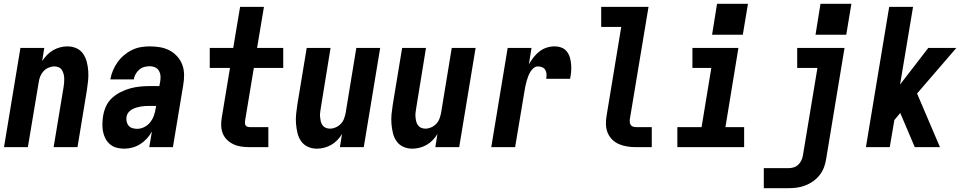

<svg xmlns="http://www.w3.org/2000/svg" viewBox="-20 -771 5040 1006"><path d="M1 0 87 -520H212L201 -451Q212 -468 226.5 -483Q241 -498 258.5 -508Q276 -518 295 -523Q314 -528 333 -528Q359 -528 381 -518Q403 -508 416 -488.5Q429 -469 435 -445.5Q441 -422 442.5 -397Q444 -372 441.5 -347Q439 -322 435 -297L386 0H261L313 -314Q315 -326 316 -338Q317 -350 316.5 -361.5Q316 -373 313 -384Q310 -395 304 -404.5Q298 -414 287.5 -418.5Q277 -423 265 -423Q250 -423 234.5 -416.5Q219 -410 208 -398Q197 -386 191 -371Q185 -356 183 -341L126 0Z M632 8Q611 8 591.5 3Q572 -2 557 -14.5Q542 -27 533 -44Q524 -61 520 -80.5Q516 -100 516.5 -121Q517 -142 520 -162Q524 -188 535 -213Q546 -238 566.5 -257Q587 -276 612 -288.5Q637 -301 662.5 -308Q688 -315 714 -317.5Q740 -320 766 -320H815L819 -342Q822 -357 821 -372Q820 -387 813 -399.5Q806 -412 793 -418Q780 -424 764 -424Q750 -424 735.5 -420Q721 -416 709.5 -406Q698 -396 690.5 -382.5Q683 -369 681 -355H558Q562 -378 571.5 -401Q581 -424 595.5 -444.5Q610 -465 629.5 -481.5Q649 -498 671.5 -509Q694 -520 717.5 -524Q741 -528 764 -528Q792 -528 818.5 -523.5Q845 -519 868 -507Q891 -495 908.5 -475.5Q926 -456 935 -432Q944 -408 944.5 -380.5Q945 -353 940 -325L886 0H762L776 -82Q765 -62 749.5 -45Q734 -28 715 -16Q696 -4 674.5 2Q653 8 632 8ZM699 -96Q718 -96 736.5 -105.5Q755 -115 767.5 -131Q780 -147 786.5 -166Q793 -185 796 -204L798 -216H766Q754 -216 742 -215.5Q730 -215 718.5 -213Q707 -211 695 -207.5Q683 -204 672 -198Q661 -192 653 -182Q645 -172 643 -160Q641 -147 643.5 -134.5Q646 -122 654 -112.5Q662 -103 674 -99.5Q686 -96 699 -96Z M1288 0Q1266 0 1244.5 -3Q1223 -6 1204.5 -14.5Q1186 -23 1171 -37Q1156 -51 1148 -70Q1140 -89 1139 -111Q1138 -133 1142 -155L1185 -415H1079V-520H1202L1238 -735H1363L1327 -520H1464V-415H1310L1264 -138Q1263 -131 1263.5 -125Q1264 -119 1267 -114Q1270 -109 1276 -107Q1282 -105 1288 -105H1386V0Z M1640 8Q1615 8 1593 -2Q1571 -12 1557.5 -31.5Q1544 -51 1538.5 -74.5Q1533 -98 1531 -123Q1529 -148 1531.5 -173Q1534 -198 1538 -223L1587 -520H1712L1661 -206Q1659 -194 1657.5 -182Q1656 -170 1657 -158.5Q1658 -147 1660.5 -136Q1663 -125 1669.5 -115.5Q1676 -106 1686.5 -101.5Q1697 -97 1709 -97Q1724 -97 1739 -103.5Q1754 -110 1765.5 -122Q1777 -134 1782.5 -149Q1788 -164 1791 -179L1847 -520H1972L1886 0H1761L1772 -69Q1762 -52 1747.5 -37Q1733 -22 1715.5 -12Q1698 -2 1678.5 3Q1659 8 1640 8Z M2140 8Q2115 8 2093 -2Q2071 -12 2057.5 -31.5Q2044 -51 2038.5 -74.5Q2033 -98 2031 -123Q2029 -148 2031.5 -173Q2034 -198 2038 -223L2087 -520H2212L2161 -206Q2159 -194 2157.5 -182Q2156 -170 2157 -158.5Q2158 -147 2160.5 -136Q2163 -125 2169.5 -115.5Q2176 -106 2186.5 -101.5Q2197 -97 2209 -97Q2224 -97 2239 -103.5Q2254 -110 2265.5 -122Q2277 -134 2282.5 -149Q2288 -164 2291 -179L2347 -520H2472L2386 0H2261L2272 -69Q2262 -52 2247.5 -37Q2233 -22 2215.5 -12Q2198 -2 2178.5 3Q2159 8 2140 8Z M2554 0 2640 -520H2765L2751 -434Q2762 -453 2775.5 -470.5Q2789 -488 2806.5 -501.5Q2824 -515 2844.5 -521.5Q2865 -528 2886 -528Q2905 -528 2922 -521.5Q2939 -515 2950 -501Q2961 -487 2966 -469.5Q2971 -452 2972.5 -433.5Q2974 -415 2972.5 -396Q2971 -377 2967 -358H2842Q2844 -370 2843.5 -382Q2843 -394 2837.5 -404Q2832 -414 2821 -418.5Q2810 -423 2798 -423Q2786 -423 2775.5 -414Q2765 -405 2758.5 -394Q2752 -383 2747.5 -371Q2743 -359 2739.5 -347Q2736 -335 2733.5 -323Q2731 -311 2729 -299L2679 0Z M3312 0Q3289 0 3266.5 -3.5Q3244 -7 3224 -15.5Q3204 -24 3188.5 -39Q3173 -54 3164.5 -74Q3156 -94 3155 -117Q3154 -140 3158 -163L3235 -630H3130V-735H3378L3280 -146Q3279 -138 3280 -130Q3281 -122 3285 -116Q3289 -110 3296.5 -107.5Q3304 -105 3312 -105H3395V0Z M3529 0V-105H3656L3707 -415H3608V-520H3849L3781 -105H3879V0ZM3711 -589 3737 -751H3899L3872 -589Z M3982 215V110H4112Q4125 110 4138.5 106Q4152 102 4162.5 92Q4173 82 4179 69Q4185 56 4187 43L4263 -415H4157V-520H4405L4309 60Q4306 82 4298 104Q4290 126 4275.5 145Q4261 164 4241.5 178Q4222 192 4200 200.5Q4178 209 4156 212Q4134 215 4112 215ZM4253 -589 4279 -751H4441L4414 -589Z M4517 0 4639 -735H4764L4696 -328L4844 -520H4991L4785 -281L4905 0H4773L4697 -179L4666 -142L4642 0Z"/></svg>

Font: Iosevka SS04 Extrabold
Style: Italic
Weight: 800
Italic angle: -9°
Monospace: yes
Designer: Belleve Invis
Foundry: Belleve Invis
Version: Version 19.0.0; ttfautohint (v1.8.4)